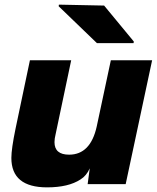

<svg xmlns="http://www.w3.org/2000/svg" viewBox="-20 -794 676 828"><path d="M183 14Q29 14 29 -113Q29 -152 47 -239L109 -534H287L220 -216Q215 -196 215 -181Q215 -127 278 -127Q370 -127 397 -248L458 -534H636L522 0H358L367 -68Q353 -36 327 -20Q275 14 183 14ZM233 -767 234 -774 429 -770 557 -615 556 -608H398Z"/></svg>

Font: Nacelle Heavy
Style: Italic
Weight: 800
Italic angle: -12°
Designer: Sora Sagano
Foundry: Sora Sagano
Version: Version 1.000;FEAKit 1.0